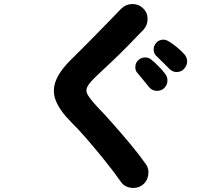

<svg xmlns="http://www.w3.org/2000/svg" viewBox="-20 -846 1040 949"><path d="M682 70Q657 87 625.5 82Q594 77 577 52Q542 2 498 -52.5Q454 -107 411.5 -156.5Q369 -206 335 -239Q276 -298 256 -348Q236 -398 257 -449.5Q278 -501 342 -562Q362 -581 391 -610.5Q420 -640 454 -674.5Q488 -709 520.5 -742.5Q553 -776 579 -803Q601 -825 632.5 -826Q664 -827 686 -806Q709 -785 709.5 -753.5Q710 -722 689 -699Q653 -661 611.5 -619Q570 -577 531 -540Q492 -503 465 -478Q426 -442 413.5 -420.5Q401 -399 413.5 -377.5Q426 -356 460 -319Q494 -284 536.5 -236Q579 -188 622.5 -136Q666 -84 700 -36Q718 -11 712.5 20.5Q707 52 682 70ZM818 -505Q808 -516 786.5 -536.5Q765 -557 750 -572Q740 -583 739.5 -601Q739 -619 752 -634Q763 -647 780.5 -649.5Q798 -652 813 -642Q831 -632 853.5 -613.5Q876 -595 891 -578Q905 -562 905 -542.5Q905 -523 890 -506Q877 -491 855.5 -490Q834 -489 818 -505ZM790 -409Q775 -396 753.5 -397Q732 -398 718 -414Q709 -426 689.5 -449Q670 -472 657 -488Q648 -499 649 -518Q650 -537 665 -550Q677 -561 695 -562Q713 -563 727 -552Q743 -539 763.5 -518.5Q784 -498 797 -480Q809 -464 807.5 -444Q806 -424 790 -409Z"/></svg>

Font: Zen Maru Gothic Black
Style: Regular
Weight: 900
Designer: Yoshimichi Ohira
Foundry: Positype
Version: Version 1.001